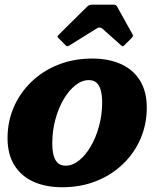

<svg xmlns="http://www.w3.org/2000/svg" viewBox="-20 -790 696 828"><path d="M261 -596.5Q265 -592.5 268.5 -591Q272 -589.5 278.5 -593.5L396.5 -667Q410.5 -676 421.5 -666.5L501 -595.5Q506.5 -591 509 -590.2Q511.5 -589.5 517.5 -596L547.5 -626Q552 -631 553 -634.5Q554 -638 551.5 -642L485 -761.5Q482 -767 477.8 -768.5Q473.5 -770 463.5 -770H384.5Q373.5 -770 367.8 -768.8Q362 -767.5 356 -761.5L235 -642Q229 -636 228 -633.2Q227 -630.5 232.5 -625.5ZM12.5 -194.5Q12.5 -125 41.8 -77.8Q71 -30.5 124 -6.5Q177 17.5 248.5 17.5Q328 17.5 394.8 -9Q461.5 -35.5 510.5 -82.8Q559.5 -130 586.2 -192.2Q613 -254.5 613 -325.5Q613 -395 584 -442.2Q555 -489.5 502 -513.5Q449 -537.5 377.5 -537.5Q298 -537.5 231.2 -511Q164.5 -484.5 115.5 -437.2Q66.5 -390 39.5 -328Q12.5 -266 12.5 -194.5ZM205.5 -172.5Q205.5 -225 218.5 -273.8Q231.5 -322.5 254 -361Q276.5 -399.5 304.8 -422Q333 -444.5 363 -444.5Q383 -444.5 395.5 -434Q408 -423.5 414.2 -402Q420.5 -380.5 420.5 -347.5Q420.5 -295.5 407.2 -246.5Q394 -197.5 371.5 -159Q349 -120.5 321 -98Q293 -75.5 263 -75.5Q243 -75.5 230.5 -86Q218 -96.5 211.8 -118Q205.5 -139.5 205.5 -172.5Z"/></svg>

Font: Besley ExtraBold
Style: Italic
Weight: 800
Italic angle: -13°
Designer: Owen Earl
Foundry: indestructible type*
Version: Version 2.001